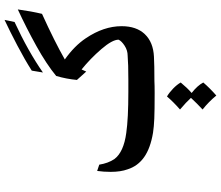

<svg xmlns="http://www.w3.org/2000/svg" viewBox="-82 -596 950 825"><g transform="rotate(-90 392.5 -183.0)"><path d="M98 -231Q104 -193 122 -166Q152 -126 234 -115Q296 -106 411 -106H463Q531 -106 566 -109Q589 -109 609 -122Q629 -135 635 -148Q635 -175 594.5 -222Q554 -269 507 -307L498 -287L462 -327Q466 -371 479 -416Q530 -458 607.5 -501Q685 -544 765 -581Q757 -523 746 -477Q627 -423 550 -379Q608 -338 641 -289Q693 -212 693 -135Q693 -71 658.5 -35Q624 1 562 4Q527 6 457 6Q440 7 405 7Q331 7 296 5.5Q261 4 235 0Q169 -11 130.5 -38Q92 -65 78 -109Q67 -139 67 -182Q67 -212 71 -240ZM502 -521Q549 -551 610 -583Q671 -615 720 -638L711 -595Q584 -536 494 -473ZM451 216Q426 245 395 272Q368 239 335 213Q360 190 385 163Q367 143 335 116Q368 87 391 60Q408 70 425 86.5Q442 103 451 119Q428 147 406 166Q438 191 451 216Z"/></g></svg>

Font: Mirza Medium
Style: Regular
Weight: 500
Designer: Arabic design by Kourosh Beigpour, Latin design by Eduardo Tunni, engineering by Lasse Fister
Version: Version 1.0010g